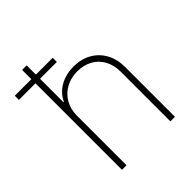

<svg xmlns="http://www.w3.org/2000/svg" viewBox="-231 -834 961 961"><g transform="rotate(-45 249.0 -353.5)"><path d="M112.3 0H80.1V-612.3H-37.1V-641.6H80.1V-707H112.3V-641.6H231.4V-612.3H112.3V-446.3H115.2Q134.3 -488.3 176.5 -512.7Q218.8 -537.1 274.4 -537.1Q327.1 -537.1 368.2 -514.2Q409.2 -491.2 432.1 -449.5Q455.1 -407.7 455.1 -353.5V0H422.9V-352.5Q422.9 -397.9 403.8 -433.1Q384.8 -468.3 350.1 -487.5Q315.4 -506.8 270.5 -506.8Q225.1 -506.8 189 -487.1Q152.8 -467.3 132.6 -431.9Q112.3 -396.5 112.3 -350.6Z"/></g></svg>

Font: Pretendard GOV Thin
Style: Regular
Weight: 100
Designer: Base glyphs from Inter by Rasmus Andersson; Hangeul glyphs from Noto Sans CJK(Source Han Sans) by Jang Soo-young and Kan
Foundry: Kil Hyung-jin
Version: Version 1.309